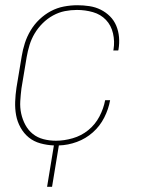

<svg xmlns="http://www.w3.org/2000/svg" viewBox="-20 -548 540 734"><path d="M160 166 186 8Q160 7 134.5 0Q109 -7 90 -22.5Q71 -38 58.5 -60.5Q46 -83 41.5 -108Q37 -133 38 -159.5Q39 -186 43 -213L63 -333Q67 -358 75 -383Q83 -408 97 -431.5Q111 -455 131 -474Q151 -493 174.5 -505.5Q198 -518 224 -523Q250 -528 276 -528Q299 -528 322 -524.5Q345 -521 365 -511Q385 -501 400.5 -485.5Q416 -470 424.5 -449.5Q433 -429 435 -406Q437 -383 433 -359L432 -355H413L414 -359Q419 -390 412 -420.5Q405 -451 385 -472Q365 -493 335.5 -501.5Q306 -510 274 -510Q251 -510 228 -505.5Q205 -501 183 -489Q161 -477 143 -459Q125 -441 112.5 -420Q100 -399 93 -376Q86 -353 82 -330L62 -210Q59 -186 57.5 -161.5Q56 -137 61 -114Q66 -91 77 -70.5Q88 -50 105.5 -36Q123 -22 146 -16Q169 -10 194 -10Q225 -10 258 -19.5Q291 -29 317.5 -50.5Q344 -72 360 -102.5Q376 -133 382 -165H401Q395 -131 378.5 -98.5Q362 -66 335 -42Q308 -18 274 -5.5Q240 7 205 8L179 166Z"/></svg>

Font: Iosevka Term Curly Th Obl
Style: Regular
Weight: 100
Italic angle: -9°
Designer: Belleve Invis
Foundry: Belleve Invis
Version: Version 32.3.0